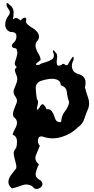

<svg xmlns="http://www.w3.org/2000/svg" viewBox="-20 -932 619 1259"><path d="M58.6 303.7Q44.4 292.5 39.1 280.8Q35.2 271 35.2 260.7Q35.2 258.8 35.2 256.8Q37.6 234.4 54.7 212.4Q71.8 189.9 86.4 171.9Q87.4 166.5 87.4 161.1Q87.4 154.3 85.9 147.9Q83.5 135.7 80.1 124Q73.2 101.6 70.3 79.6Q69.8 76.2 69.8 73.2Q69.8 55.2 86.4 37.1Q91.3 18.6 91.3 -1Q91.3 -6.8 90.8 -13.2Q88.9 -38.6 63 -48.8Q66.9 -66.9 78.1 -86.4Q89.8 -106 91.3 -125Q91.3 -126 91.3 -127Q91.3 -136.2 87.4 -145.5Q83 -155.3 70.3 -164.6Q64.9 -173.8 64.9 -183.6Q64.9 -186.5 65.4 -189Q66.9 -201.2 71.3 -212.9Q80.6 -235.4 88.9 -257.8Q91.3 -264.6 91.3 -271Q91.3 -287.1 76.7 -304.2Q68.8 -317.4 68.8 -330.1Q68.8 -338.9 72.8 -347.7Q81.5 -368.2 88.9 -389.6Q92.8 -401.4 93.3 -413.6Q93.3 -414.6 93.3 -415.5Q93.3 -426.3 87.9 -438.5Q80.6 -454.1 78.1 -467.3Q77.6 -469.2 77.6 -471.7Q77.6 -482.9 90.8 -492.7Q76.7 -501.5 76.7 -514.6Q76.7 -518.1 77.6 -522Q82.5 -539.6 88.9 -559.1Q91.8 -569.8 93.3 -580.6Q93.8 -583.5 93.8 -585.9Q93.8 -593.8 90.3 -601.6Q90.3 -601.6 90.3 -604Q90.3 -614.3 78.6 -615.7Q65.4 -617.2 60.1 -624.5Q58.1 -627 58.1 -630.9Q58.1 -631.8 58.1 -632.8Q58.1 -637.7 63.5 -646.5Q87.9 -664.6 87.9 -693.8Q87.9 -722.2 54.2 -722.2Q53.7 -722.2 53.2 -722.2Q50.8 -722.2 48.3 -722.2Q14.2 -736.3 14.2 -769.5Q14.2 -803.2 34.2 -827.1Q43.5 -838.4 44.4 -849.6Q44.4 -851.1 44.4 -852.5Q44.4 -862.3 35.6 -872.1Q27.8 -880.9 23.9 -895.5Q22.5 -901.4 22.5 -905.3Q22.5 -911.1 25.9 -912.1Q26.4 -912.1 27.3 -912.1Q29.3 -912.1 32.2 -910.2Q36.6 -907.2 43.5 -899.9Q67.9 -881.8 69.3 -855Q69.3 -855 69.3 -847.7Q69.3 -825.2 64.5 -805.2Q76.2 -814 85.4 -814Q89.4 -814 92.8 -812.5Q104.5 -807.6 115.2 -797.4Q128.4 -814.9 142.6 -816.4Q143.1 -816.4 143.6 -816.4Q152.3 -816.4 152.3 -803.2Q152.3 -796.4 149.9 -786.1Q160.6 -767.6 185.5 -753.4Q210.9 -739.3 225.6 -720.2Q233.4 -710.4 235.4 -698.2Q235.8 -695.8 235.8 -692.9Q235.8 -682.6 230 -670.4Q218.3 -658.7 214.8 -647.5Q212.9 -640.6 212.9 -633.8Q212.9 -628.9 213.9 -624Q217.8 -602.5 231.4 -581.5Q245.1 -560.1 246.6 -538.6Q238.3 -533.2 226.1 -522.9Q215.8 -514.6 215.8 -510.3Q215.8 -509.3 216.3 -508.8Q217.3 -506.3 222.2 -505.9Q223.1 -505.9 224.1 -505.9Q229 -505.9 237.8 -507.3Q245.6 -513.7 256.8 -517.6Q268.1 -521.5 279.8 -524.4Q301.3 -530.8 318.4 -541Q333.5 -549.3 333.5 -570.3Q333.5 -573.7 333 -577.6Q326.7 -590.8 326.7 -597.2Q326.7 -599.6 327.6 -601.1Q328.1 -602.5 329.6 -602.5Q333.5 -602.5 344.7 -587.4Q355 -578.6 355 -561Q355 -554.7 353.5 -547.4Q351.6 -535.6 351.6 -526.4Q351.6 -514.2 355 -506.8Q357.4 -502 364.3 -501Q364.7 -501 365.2 -501Q372.1 -501 384.3 -507.3Q389.6 -513.7 395 -513.7Q397.9 -513.7 400.9 -511.7Q408.7 -505.4 416 -504.4Q416.5 -504.4 417 -504.4Q420.4 -504.4 423.3 -506.8Q427.2 -510.3 431.2 -520.5Q437 -528.8 446.3 -544.9Q455.1 -559.6 460 -559.6Q460 -559.6 460.4 -559.6Q462.4 -559.1 462.9 -554.2Q462.9 -552.7 462.9 -551.3Q462.9 -546.4 461.9 -537.6Q451.2 -517.6 451.2 -499.5Q451.2 -488.8 455.1 -478.5Q465.3 -451.2 503.4 -443.8Q532.2 -431.6 538.6 -408.7Q541 -398.4 541 -387.7Q541 -374 537.1 -359.4Q545.4 -325.7 557.6 -291.5Q564.5 -272.5 564.5 -253.9Q564 -238.3 559.6 -222.7Q544.4 -189.5 533.2 -153.8Q522 -118.2 489.7 -96.2Q447.3 -53.7 387.7 -35.2Q356.4 -24.9 325.2 -24.9Q297.4 -24.9 269.5 -33.2Q258.3 -37.6 250 -37.6Q234.4 -37.6 230.5 -21Q228.5 -14.2 228.5 -7.8Q228.5 9.8 241.2 23.9Q229.5 52.7 215.8 85.4Q211.9 95.2 211.9 104Q211.9 126.5 235.4 146.5Q221.7 169.9 214.8 201.7Q213.9 206.5 213.9 210.9Q213.9 235.8 245.1 250.5Q252.9 256.8 255.9 263.7Q258.3 269.5 258.3 274.9Q258.3 275.9 258.3 276.9Q256.3 295.9 232.4 304.7Q225.6 307.1 219.7 307.1Q204.1 307.1 192.4 290Q172.4 277.8 151.9 277.8Q138.2 277.8 124.5 283.2Q90.3 296.4 58.6 303.7ZM382.3 -144.5Q385.7 -177.7 407.2 -204.1Q428.7 -231 433.6 -262.7Q421.4 -293.5 418.5 -327.6Q415.5 -361.3 378.9 -373Q377.9 -388.7 370.6 -397.9Q362.8 -406.7 351.1 -410.6Q337.4 -415.5 320.8 -415.5Q311.5 -415.5 301.3 -414.1Q272.5 -409.7 253.9 -403.3Q214.4 -391.1 214.4 -355Q214.4 -355 214.4 -351.6Q216.3 -313 222.2 -280.8Q229.5 -274.4 229.5 -262.2Q229.5 -254.9 227.1 -245.6Q221.7 -225.1 221.7 -216.8Q221.7 -214.8 222.2 -213.4Q222.2 -211.9 223.1 -211.9Q224.6 -211.9 226.6 -213.4Q230.5 -215.8 239.3 -227.5Q249.5 -248.5 259.3 -248.5Q262.7 -248.5 266.1 -245.6Q278.3 -234.4 285.2 -215.3Q290 -216.3 294.4 -216.3Q301.3 -216.3 306.2 -213.9Q314.5 -210 320.3 -201.7Q333 -183.6 340.8 -156.7Q347.7 -130.9 375.5 -130.9Q376.5 -130.9 377.4 -130.9Q380.9 -133.3 381.3 -137.2Q382.3 -141.1 382.3 -144.5Z"/></svg>

Font: Brazier Flame
Style: Regular
Weight: 400
Designer: Walter E Stewart
Version: 0.1